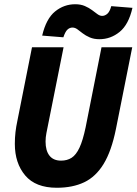

<svg xmlns="http://www.w3.org/2000/svg" viewBox="-20 -874 645 906"><path d="M248 12Q148 12 99 -46Q50 -104 50 -195Q50 -224 53 -250Q56 -276 62 -304L131 -651H280L207 -286Q203 -266 199 -246Q195 -226 195 -206Q195 -163 213.5 -139.5Q232 -116 268 -116Q297 -116 318 -129.5Q339 -143 355 -177Q371 -211 384 -273L459 -651H604L527 -265Q506 -161 469 -100.5Q432 -40 377.5 -14Q323 12 248 12ZM449 -689Q423 -689 403.5 -697.5Q384 -706 370.5 -716.5Q357 -727 345.5 -735.5Q334 -744 322 -744Q309 -744 298.5 -734.5Q288 -725 279 -698L179 -706Q198 -786 240 -820Q282 -854 335 -854Q361 -854 380.5 -845.5Q400 -837 414 -826.5Q428 -816 439.5 -807.5Q451 -799 462 -799Q475 -799 486.5 -809Q498 -819 505 -845L605 -837Q587 -758 544.5 -723.5Q502 -689 449 -689Z"/></svg>

Font: Source Code Pro ExtraLight ExtraBold
Style: Italic
Weight: 800
Italic angle: -11°
Monospace: yes
Version: Version 1.016;hotconv 1.0.116;makeotfexe 2.5.65601